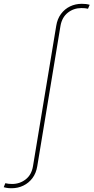

<svg xmlns="http://www.w3.org/2000/svg" viewBox="-149 -769 492 1009"><path d="M-87.9 220.2Q-95.7 220.2 -102.8 219.7Q-109.9 219.2 -116.5 217.8Q-123 216.3 -129.4 214.8L-121.1 193.8Q-112.3 195.8 -104 196.8Q-95.7 197.8 -85.4 197.8Q-44.9 197.8 -13.9 173.6Q17.1 149.4 24.4 104L146.5 -633.3Q152.3 -669.9 171.6 -695.8Q190.9 -721.7 219.2 -735.4Q247.6 -749 281.2 -749Q293 -749 303 -747.8Q313 -746.6 322.3 -743.7L313.5 -723.1Q305.2 -725.1 297.6 -725.8Q290 -726.6 278.8 -726.6Q238.3 -726.6 207.5 -702.4Q176.8 -678.2 168.9 -633.3L46.9 104Q41 141.1 21.5 167Q2 192.9 -26.4 206.5Q-54.7 220.2 -87.9 220.2Z"/></svg>

Font: Inter 20pt Thin
Style: Italic
Weight: 250
Italic angle: -9.3988°
Version: Version 4.001;git-66647c0bb